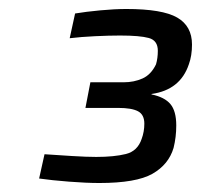

<svg xmlns="http://www.w3.org/2000/svg" viewBox="-20 -823 447 427"><path d="M201 -416Q172 -416 133.5 -419Q95 -422 67 -426L79 -480Q108 -478 140.5 -476Q173 -474 194 -474Q234 -474 260 -480.5Q286 -487 295 -514Q301 -530 301 -548Q301 -568 287 -575.5Q273 -583 243 -583H170L181 -640H255Q278 -640 297 -648.5Q316 -657 327 -680Q329 -687 330 -694.5Q331 -702 331 -710Q331 -733 311 -738.5Q291 -744 247 -744Q223 -744 191.5 -742.5Q160 -741 135 -738L147 -793Q171 -797 203 -800Q235 -803 261 -803Q341 -803 374 -784Q407 -765 407 -724Q407 -699 400 -680Q381 -623 317 -614V-613Q346 -607 359 -591.5Q372 -576 372 -544Q372 -518 366 -494Q355 -457 319 -436.5Q283 -416 201 -416Z"/></svg>

Font: Saira Medium
Style: Italic
Weight: 500
Italic angle: -12°
Designer: Hector Gatti with collaboration of the Omnibus-Type team
Foundry: Omnibus-Type
Version: Version 1.100; ttfautohint (v1.8.3)